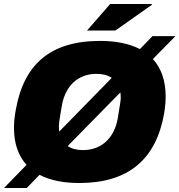

<svg xmlns="http://www.w3.org/2000/svg" viewBox="-20 -905 899 962"><path d="M416 -752H558L741 -881L740 -885H532ZM0 37H114L178 -29C230 -2 297 12 377 12C623 12 761 -106 802 -334C807 -365 810 -394 810 -421C810 -501 788 -563 746 -609L859 -724H744L681 -659C629 -686 562 -700 482 -700C231 -700 99 -582 59 -354C53 -322 50 -292 50 -264C50 -186 72 -124 113 -79ZM275 -270C275 -283 276 -297 290 -376C306 -470 367 -535 463 -535C495 -535 520 -528 540 -515L277 -246C276 -254 275 -262 275 -270ZM396 -153C364 -153 339 -160 319 -173L583 -442C584 -434 585 -426 585 -417C585 -404 583 -390 570 -312C554 -218 492 -153 396 -153Z"/></svg>

Font: Archivo Black
Style: Italic
Weight: 900
Italic angle: -10°
Designer: Hector Gatti
Foundry: Omnibus-Type
Version: Version 2.001